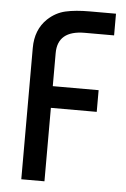

<svg xmlns="http://www.w3.org/2000/svg" viewBox="-51 -738 511 776"><g transform="rotate(5 204.0 -350.0)"><path d="M159 -520V-386H345V-298H159V0H65V-533Q65 -607 112 -652Q144 -682 184 -691Q224 -700 282 -700H388V-612H269Q159 -612 159 -520Z"/></g></svg>

Font: Baumans
Style: Regular
Weight: 400
Designer: Henadij Zarechnjuk
Foundry: Cyreal (www.cyreal.org)
Version: Version 001.001